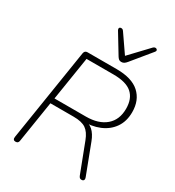

<svg xmlns="http://www.w3.org/2000/svg" viewBox="-221 -1069 1095 1203"><g transform="rotate(30 327.0 -468.0)"><path d="M79 6Q69 6 64.5 -0.5Q60 -7 62 -19L167 -684Q169 -695 175 -700Q181 -705 191 -705H401Q512 -705 566.5 -655.5Q621 -606 621 -520Q621 -453 588.5 -406.5Q556 -360 500 -337Q444 -314 373 -316V-327H381Q421 -327 447.5 -303Q474 -279 491 -234L571 -24Q575 -15 574.5 -8Q574 -1 569.5 2.5Q565 6 557 6Q549 6 544 2Q539 -2 535 -12L455 -221Q436 -271 406 -291.5Q376 -312 317 -312H149L102 -15Q101 -5 95.5 0.5Q90 6 79 6ZM156 -351H383Q474 -351 525.5 -395Q577 -439 577 -519Q577 -592 535 -629Q493 -666 401 -666H206ZM403 -758Q392 -758 385 -764Q378 -770 372 -780L287 -920Q283 -928 284.5 -933.5Q286 -939 291.5 -941Q297 -943 304 -941.5Q311 -940 316 -932L405 -803L530 -935Q536 -941 542.5 -942Q549 -943 554 -940Q559 -937 560 -931.5Q561 -926 555 -919L441 -780Q432 -769 423.5 -763.5Q415 -758 403 -758Z"/></g></svg>

Font: Nunito ExtraLight
Style: Italic
Weight: 200
Italic angle: -9°
Designer: Vernon Adams
Foundry: Vernon Adams
Version: Version 3.602